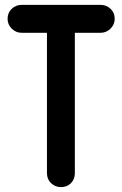

<svg xmlns="http://www.w3.org/2000/svg" viewBox="-20 -755 500 785"><path d="M286 -621V-47Q286 -22 270 -6Q254 10 229 10Q206 10 189 -6Q172 -22 172 -47V-621H68Q45 -621 28 -638Q11 -655 11 -678Q11 -703 28 -719Q45 -735 68 -735H392Q415 -735 432 -719Q449 -703 449 -678Q449 -655 432 -638Q415 -621 392 -621Z"/></svg>

Font: VDS
Style: Bold
Weight: 700
Designer: artmaker
Foundry: artmaker
Version: Version 1.000 2009 initial release